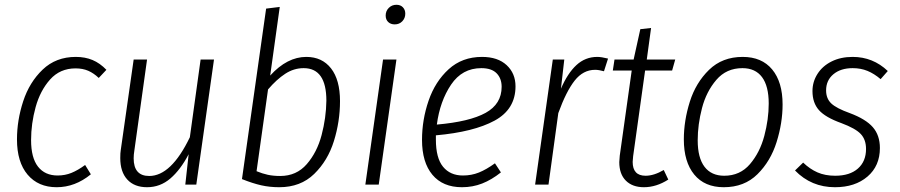

<svg xmlns="http://www.w3.org/2000/svg" viewBox="-20 -772 3762 803"><path d="M425 -480 393 -446Q372 -466 349 -476Q326 -486 296 -486Q231 -486 189.5 -439.5Q148 -393 129 -324Q110 -255 110 -186Q110 -112 139 -75Q168 -38 221 -38Q252 -38 279 -49Q306 -60 336 -82L360 -43Q294 11 217 11Q140 11 95.5 -41.5Q51 -94 51 -189Q51 -269 77 -348.5Q103 -428 158.5 -481Q214 -534 297 -534Q336 -534 367 -521Q398 -508 425 -480Z M483 -111Q483 -133 485 -144L539 -523H595L542 -143Q539 -125 539 -110Q539 -36 604 -36Q696 -36 774 -198L819 -523H875L801 0H755L769 -127Q735 -62 692.5 -25.5Q650 11 595 11Q542 11 512.5 -21Q483 -53 483 -111Z M1402 -349Q1402 -264 1376.5 -182Q1351 -100 1294 -44.5Q1237 11 1148 11Q1108 11 1072.5 3Q1037 -5 992 -23L1093 -736L1150 -743L1110 -456Q1181 -534 1261 -534Q1327 -534 1364.5 -486Q1402 -438 1402 -349ZM1101 -398 1053 -56Q1077 -46 1100 -41Q1123 -36 1152 -36Q1220 -36 1263 -85.5Q1306 -135 1325 -207Q1344 -279 1345 -351Q1345 -487 1250 -487Q1209 -487 1173 -463.5Q1137 -440 1101 -398Z M1638 -523 1564 0H1508L1582 -523ZM1593 -707Q1593 -726 1606 -739Q1619 -752 1638 -752Q1655 -752 1665 -741.5Q1675 -731 1675 -715Q1675 -696 1662.5 -683Q1650 -670 1631 -670Q1614 -670 1603.5 -680Q1593 -690 1593 -707Z M1803 -206V-188Q1803 -111 1833 -74.5Q1863 -38 1916 -38Q1952 -38 1983 -50.5Q2014 -63 2050 -89L2075 -51Q2036 -20 1996.5 -4.5Q1957 11 1912 11Q1832 11 1788.5 -41Q1745 -93 1745 -187Q1745 -271 1772.5 -351Q1800 -431 1856.5 -482.5Q1913 -534 1996 -534Q2062 -534 2099 -499.5Q2136 -465 2136 -411Q2136 -315 2048.5 -267.5Q1961 -220 1803 -206ZM1807 -251Q1944 -263 2011 -300Q2078 -337 2078 -409Q2078 -444 2057 -465.5Q2036 -487 1993 -487Q1913 -487 1866.5 -418Q1820 -349 1807 -251Z M2523 -527 2506 -474Q2484 -480 2469 -480Q2419 -480 2383.5 -435Q2348 -390 2315 -299L2274 0H2218L2292 -523H2340L2326 -401Q2354 -466 2391 -500Q2428 -534 2478 -534Q2495 -534 2523 -527Z M2628 -119Q2626 -101 2626 -95Q2626 -37 2680 -37Q2715 -37 2756 -61L2775 -21Q2725 11 2673 11Q2625 11 2597.5 -16.5Q2570 -44 2570 -94Q2570 -101 2572 -121L2622 -477H2543L2550 -523H2630L2658 -650L2703 -655L2685 -523H2804L2791 -477H2678Z M2840 -189Q2840 -267 2865 -346.5Q2890 -426 2945.5 -480Q3001 -534 3086 -534Q3166 -534 3209.5 -481.5Q3253 -429 3253 -335Q3253 -258 3228 -178Q3203 -98 3148 -43.5Q3093 11 3007 11Q2927 11 2883.5 -42Q2840 -95 2840 -189ZM3195 -339Q3195 -412 3167 -449.5Q3139 -487 3085 -487Q3018 -487 2976 -438Q2934 -389 2916 -320Q2898 -251 2898 -185Q2898 -112 2926.5 -74.5Q2955 -37 3009 -37Q3075 -37 3116.5 -85.5Q3158 -134 3176.5 -203.5Q3195 -273 3195 -339Z M3693 -475 3663 -441Q3636 -464 3608 -475.5Q3580 -487 3546 -487Q3496 -487 3465.5 -461.5Q3435 -436 3435 -394Q3435 -360 3456.5 -339.5Q3478 -319 3534 -299Q3601 -274 3630.5 -240Q3660 -206 3660 -153Q3660 -78 3608 -33.5Q3556 11 3472 11Q3373 11 3305 -59L3339 -92Q3367 -65 3399 -51Q3431 -37 3473 -37Q3534 -37 3568 -67Q3602 -97 3602 -149Q3602 -188 3580 -211.5Q3558 -235 3499 -257Q3432 -281 3405 -311.5Q3378 -342 3378 -391Q3378 -430 3399 -463Q3420 -496 3458 -515Q3496 -534 3546 -534Q3631 -534 3693 -475Z"/></svg>

Font: Fira Sans Condensed Light
Style: Italic
Weight: 300
Width: 3
Italic angle: -8°
Designer: Carrois Corporate & Edenspiekermann AG
Foundry: Carrois Corporate GbR & Edenspiekermann AG
Version: Version 4.203